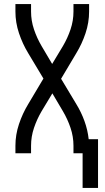

<svg xmlns="http://www.w3.org/2000/svg" viewBox="-20 -755 515 946"><path d="M387 171V0H342V-37Q342 -82 327.5 -125Q313 -168 290 -207L238 -295L185 -207Q162 -168 147.5 -125Q133 -82 133 -37V0H56V-37Q56 -91 73.5 -143.5Q91 -196 119 -242L194 -368L119 -493Q91 -539 73.5 -591.5Q56 -644 56 -698V-735H133V-698Q133 -653 147.5 -610Q162 -567 185 -528L237 -440L290 -528Q313 -567 327.5 -610Q342 -653 342 -698V-735H419V-698Q419 -644 401.5 -591.5Q384 -539 356 -493L281 -367L356 -242Q380 -203 396 -159Q412 -115 417 -69H463V171Z"/></svg>

Font: Iosevka QP
Style: Regular
Weight: 400
Designer: Belleve Invis
Foundry: Belleve Invis
Version: Version 20.0.0; ttfautohint (v1.8.4)